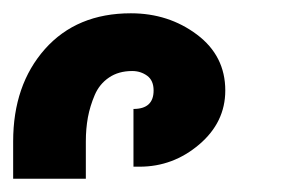

<svg xmlns="http://www.w3.org/2000/svg" viewBox="-178 -832 460 289"><path d="M-158.2 -563V-619.1Q-158.2 -704.1 -110.4 -758.1Q-62.5 -812 19 -812Q75.7 -812 118.4 -780Q161.1 -748 161.1 -695.8Q161.1 -647.9 121.8 -614.5Q82.5 -581.1 32.2 -581.1H22.9V-668Q53.2 -668 53.2 -695.8Q53.2 -710.9 43.5 -718Q33.7 -725.1 21 -725.1Q0.5 -725.1 -13.9 -715.3Q-28.3 -705.6 -35.4 -689Q-42.5 -672.4 -45.7 -655.3Q-48.8 -638.2 -48.8 -619.1V-563Z"/></svg>

Font: Telcell.Market SemBd
Style: Regular
Weight: 600
Designer: Rasmus Andersson, Sedrak Mkrtchyan
Version: Version 3.019;git-0a5106e0b